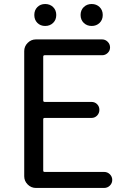

<svg xmlns="http://www.w3.org/2000/svg" viewBox="-20 -928 628 948"><path d="M157.2 0Q133.8 0 116.7 -17.1Q99.6 -34.2 99.6 -57.6V-675.8Q99.6 -699.2 116.7 -716.3Q133.8 -733.4 157.2 -733.4H484.4Q500 -733.4 511.7 -721.7Q523.4 -710 523.4 -693.8Q523.4 -677.7 511.7 -666.5Q500 -655.3 484.4 -655.3H200.2Q193.4 -655.3 193.4 -647.5V-432.6Q193.4 -424.8 200.2 -424.8H431.6Q448.2 -424.8 459.5 -413.6Q470.7 -402.3 470.7 -385.7Q470.7 -369.1 459.5 -357.4Q448.2 -345.7 431.6 -345.7H200.2Q193.4 -345.7 193.4 -338.9V-85.9Q193.4 -79.1 200.2 -79.1H494.1Q510.7 -79.1 522.5 -67.4Q534.2 -55.7 534.2 -39.6Q534.2 -23.4 522.5 -11.7Q510.7 0 494.1 0ZM242.2 -814.9Q226.6 -799.8 203.1 -799.8Q179.7 -799.8 164.6 -814.9Q149.4 -830.1 149.4 -854Q149.4 -877.9 164.6 -893.1Q179.7 -908.2 203.1 -908.2Q226.6 -908.2 242.2 -893.1Q257.8 -877.9 257.8 -854Q257.8 -830.1 242.2 -814.9ZM432.6 -799.8Q409.2 -799.8 393.6 -814.9Q377.9 -830.1 377.9 -854Q377.9 -877.9 393.6 -893.1Q409.2 -908.2 432.6 -908.2Q456.1 -908.2 471.7 -893.1Q487.3 -877.9 487.3 -854Q487.3 -830.1 471.7 -814.9Q456.1 -799.8 432.6 -799.8Z"/></svg>

Font: Gen Jyuu Gothic Regular
Style: Regular
Weight: 400
Designer: [Source Han Sans]
Ryoko NISHIZUKA  (kana & ideographs); Paul D. Hunt (Latin, Greek & Cyrillic); Wenlong ZHANG  (bopomofo
Version: Version 1.002.20150607